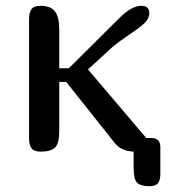

<svg xmlns="http://www.w3.org/2000/svg" viewBox="-20 -522 587 661"><path d="M500 -47Q532 -47 532 -16V77Q532 98 524 108.5Q516 119 495 119Q463 119 451.5 106.5Q440 94 440 55V0Q396 -2 374 -31L208 -240H184V-71Q184 -28 169.5 -14Q155 0 120 0Q97 0 88.5 -11.5Q80 -23 80 -47V-455Q80 -479 88.5 -490.5Q97 -502 120 -502Q154 -502 169 -483Q184 -464 184 -420V-287H217L392 -461Q434 -502 466 -502Q494 -502 494 -477Q494 -459 479 -444Q464 -429 427.5 -404.5Q391 -380 367 -360Q347 -342 283 -283L480 -51L483 -47Z"/></svg>

Font: Marmelad
Style: Regular
Weight: 400
Designer: Manvel Shmavonyan
Foundry: Cyreal
Version: Version 1.001;PS 001.001;hotconv 1.0.88;makeotf.lib2.5.64775